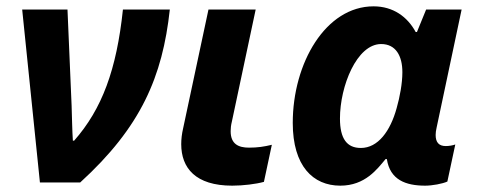

<svg xmlns="http://www.w3.org/2000/svg" viewBox="-20 -576 1515 606"><path d="M106 0H233C425 -175 493 -334 516 -546H368C348 -356 302 -232 214 -132H210C208 -159 207 -213 206 -243L193 -546H50Z M713 10C747 10 788 5 813 -2L838 -119C813 -113 793 -110 766 -110C733 -110 708 -121 708 -162C708 -171 709 -181 712 -193L787 -546H638L558 -171C554 -154 552 -137 552 -121C552 -46 597 10 713 10Z M1054 10C1133 10 1171 -43 1197 -74H1201C1211 -8 1261 10 1322 10C1344 10 1377 4 1392 -3L1417 -120C1409 -117 1397 -115 1387 -115C1365 -115 1355 -127 1355 -150C1355 -157 1356 -164 1358 -173L1437 -546H1325L1296 -475H1292C1266 -523 1221 -556 1159 -556C1008 -556 904 -377 904 -188C904 -52 968 10 1054 10ZM1119 -109C1075 -109 1053 -138 1053 -202C1053 -304 1106 -437 1183 -437C1229 -437 1250 -400 1250 -348C1250 -313 1242 -270 1232 -235C1212 -162 1173 -109 1119 -109Z"/></svg>

Font: Noto Sans
Style: Bold Italic
Weight: 700
Italic angle: -12°
Designer: Monotype Design Team
Foundry: Monotype Imaging Inc.
Version: Version 2.013